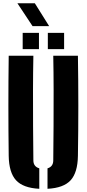

<svg xmlns="http://www.w3.org/2000/svg" viewBox="-20 -1139 527 1168"><path d="M33 -191Q31 -342 31 -495.8Q31 -649.5 33 -800H183Q181 -699.5 180.8 -590.5Q180.5 -481.5 181.2 -372.5Q182 -263.5 183 -163Q183 -144.5 192.2 -132.2Q201.5 -120 219 -115V9.5Q120.5 4.5 77.5 -42.5Q34.5 -89.5 33 -191ZM269 9.5V-115Q286.5 -120 295.2 -132.2Q304 -144.5 304 -163Q305 -263.5 305.8 -372.5Q306.5 -481.5 306.2 -590.5Q306 -699.5 304 -800H454Q456.5 -649.5 456.5 -495.8Q456.5 -342 454 -191Q452.5 -89.5 409.8 -42.5Q367 4.5 269 9.5ZM271 -840V-939H370V-840ZM118 -840V-939H217V-840ZM178 -980 86 -1119H192L279 -980Z"/></svg>

Font: Big Shoulders Stencil Display Thin Black
Style: Regular
Weight: 900
Version: Version 2.001